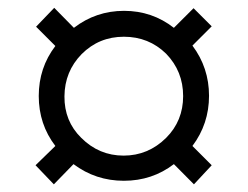

<svg xmlns="http://www.w3.org/2000/svg" viewBox="-20 -611 640 496"><path d="M71.8 -184.1 123 -233.9Q80.1 -290 80.1 -363Q80.1 -436 123 -492.2L73.2 -542L120.1 -590.8L170.9 -539.1Q228 -583 300.5 -583Q373 -583 429.2 -539.1L480 -589.8L526.9 -543L477.1 -493.2Q520 -436 520 -363.5Q520 -291 477.1 -233.9L526.9 -184.1L481 -134.8L429.2 -187Q373 -144 300 -144Q227.1 -144 169.9 -187L119.1 -134.8ZM189.9 -254.9Q235.8 -209 299.3 -209Q362.8 -209 409.2 -254.9Q453.1 -298.8 453.1 -362.8Q453.1 -426.8 409.2 -472.2Q364.3 -516.1 300 -516.1Q235.8 -516.1 190.9 -471.2Q147 -426.3 146.5 -362.1Q146 -297.9 189.9 -254.9Z"/></svg>

Font: ø
Style: ø
Weight: 400
Designer: Samuel Oakes
Foundry: Samuel Oakes
Version: Version 1.000;PS 001.000;hotconv 1.0.88;makeotf.lib2.5.64775